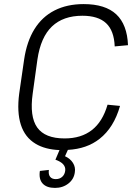

<svg xmlns="http://www.w3.org/2000/svg" viewBox="-20 -727 671 939"><path d="M249 192Q208 192 188.5 170.5Q169 149 175 109L219 104Q216 126 225 137.5Q234 149 253 149Q272 149 284.5 137.5Q297 126 299 107Q301 90 289 76.5Q277 63 251 54L271 7Q200 4 154 -24Q102 -55 82 -117Q62 -179 74 -270L98 -436Q111 -524 148.5 -584.5Q186 -645 247 -676Q308 -707 389 -707Q495 -707 548.5 -657Q602 -607 606 -506L541 -500Q538 -577 499 -613.5Q460 -650 383 -650Q289 -650 234 -597.5Q179 -545 163 -436L140 -270Q124 -157 162 -103.5Q200 -50 296 -50Q377 -50 429.5 -91Q482 -132 506 -215L567 -209Q537 -103 467 -48Q405 1 312 6L298 37Q324 49 337 70Q350 91 346 115Q342 149 314.5 170.5Q287 192 249 192Z"/></svg>

Font: Pathway Extreme 8pt Thin 12pt ExtraLight
Style: Italic
Weight: 250
Italic angle: -8°
Version: Version 1.001;gftools[0.9.26]